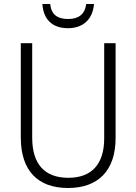

<svg xmlns="http://www.w3.org/2000/svg" viewBox="-20 -981 682 960"><path d="M450 -961H411C405 -911 374 -886 321 -886C266 -886 236 -909 231 -961H192C197 -883 242 -840 320 -840C397 -840 444 -886 450 -961ZM558 -291V-765H501V-289C501 -158 436 -92 322 -92C205 -92 141 -158 141 -293V-765H84V-293C84 -129 168 -41 320 -41C469 -41 558 -126 558 -291Z"/></svg>

Font: Noto Sans Tamil UI SemiCondensed Light
Style: Regular
Weight: 300
Width: 4
Designer: Jelle Bosma - Monotype Design Team
Foundry: Monotype Imaging Inc.
Version: Version 2.004